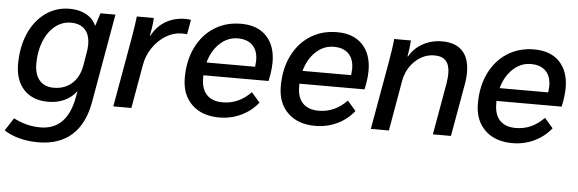

<svg xmlns="http://www.w3.org/2000/svg" viewBox="-62 -664 3154 1048"><g transform="rotate(5 1515.0 -139.5)"><path d="M533 -500 448 -17Q427 106 357.5 168.5Q288 231 172 231Q117 231 68.5 218Q20 205 -14 182L31 112Q102 149 177 149Q324 149 357 -32L363 -66Q337 -31 297 -12.5Q257 6 208 6Q123 6 75 -45Q27 -96 27 -185Q27 -279 59.5 -353Q92 -427 150 -468.5Q208 -510 282 -510Q335 -510 373 -489Q411 -468 427 -431H429L451 -500ZM399 -325Q399 -378 372 -406.5Q345 -435 295 -435Q247 -435 208.5 -404Q170 -373 148 -318.5Q126 -264 126 -196Q126 -137 153.5 -105Q181 -73 232 -73Q292 -73 332 -109Q372 -145 383 -210L395 -282Q399 -302 399 -325Z M632 -378Q647 -465 650 -500H743Q742 -463 732 -412L730 -402H733Q761 -455 808.5 -482.5Q856 -510 918 -510Q934 -510 946 -507L932 -427Q925 -429 902 -429Q858 -429 816 -403.5Q774 -378 744.5 -334.5Q715 -291 706 -239L664 0H565Z M1410 -315Q1410 -284 1404 -248L1397 -212H1040V-197Q1040 -137 1070 -105.5Q1100 -74 1158 -74Q1245 -74 1312 -143L1358 -90Q1320 -42 1264.5 -16Q1209 10 1146 10Q1051 10 995.5 -43.5Q940 -97 940 -190Q940 -284 975.5 -356.5Q1011 -429 1074.5 -469.5Q1138 -510 1221 -510Q1311 -510 1360.5 -458Q1410 -406 1410 -315ZM1320 -318Q1320 -371 1291.5 -400Q1263 -429 1210 -429Q1155 -429 1112 -389Q1069 -349 1051 -283H1317L1318 -290Q1320 -310 1320 -318Z M1936 -315Q1936 -284 1930 -248L1923 -212H1566V-197Q1566 -137 1596 -105.5Q1626 -74 1684 -74Q1771 -74 1838 -143L1884 -90Q1846 -42 1790.5 -16Q1735 10 1672 10Q1577 10 1521.5 -43.5Q1466 -97 1466 -190Q1466 -284 1501.5 -356.5Q1537 -429 1600.5 -469.5Q1664 -510 1747 -510Q1837 -510 1886.5 -458Q1936 -406 1936 -315ZM1846 -318Q1846 -371 1817.5 -400Q1789 -429 1736 -429Q1681 -429 1638 -389Q1595 -349 1577 -283H1843L1844 -290Q1846 -310 1846 -318Z M2042 -372Q2049 -413 2054 -447Q2059 -481 2060 -500H2152Q2149 -455 2141 -412H2144Q2170 -458 2217.5 -484Q2265 -510 2323 -510Q2396 -510 2434 -470Q2472 -430 2472 -353Q2472 -318 2465 -282L2415 0H2316L2366 -283Q2371 -316 2371 -337Q2371 -384 2350.5 -407Q2330 -430 2288 -430Q2228 -430 2181.5 -386Q2135 -342 2123 -274L2075 0H1976Z M3016 -315Q3016 -284 3010 -248L3003 -212H2646V-197Q2646 -137 2676 -105.5Q2706 -74 2764 -74Q2851 -74 2918 -143L2964 -90Q2926 -42 2870.5 -16Q2815 10 2752 10Q2657 10 2601.5 -43.5Q2546 -97 2546 -190Q2546 -284 2581.5 -356.5Q2617 -429 2680.5 -469.5Q2744 -510 2827 -510Q2917 -510 2966.5 -458Q3016 -406 3016 -315ZM2926 -318Q2926 -371 2897.5 -400Q2869 -429 2816 -429Q2761 -429 2718 -389Q2675 -349 2657 -283H2923L2924 -290Q2926 -310 2926 -318Z"/></g></svg>

Font: Sarabun Medium
Style: Italic
Weight: 500
Italic angle: -10°
Designer: Suppakit Chalermlarp | Katatrad Co.,Ltd.
Foundry: Cadson Demak Co.,Ltd.
Version: Version 1.000; ttfautohint (v1.6)